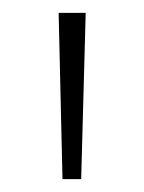

<svg xmlns="http://www.w3.org/2000/svg" viewBox="-20 -819 224 298"><path d="M113 -799 106 -541H77L71 -799Z"/></svg>

Font: Noto Sans Sinhala UI SemiCondensed ExtraLight
Style: Regular
Weight: 200
Width: 4
Designer: Jelle Bosma - Monotype Design Team
Foundry: Monotype Imaging Inc.
Version: Version 2.006; ttfautohint (v1.8.4.7-5d5b)